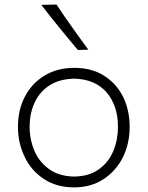

<svg xmlns="http://www.w3.org/2000/svg" viewBox="-20 -800 638 830"><path d="M301 10C349 10 391.4 -1.9 427.1 -25.2C462.9 -48.6 491 -80 511 -119.5C530.5 -159 540.5 -202.9 540.5 -251.4C540.5 -299.5 531 -343.3 511.9 -381.9C492.4 -420.5 464.8 -451 429 -473.3C393.3 -495.7 350.5 -506.7 300.5 -506.7C252.4 -506.7 210 -495.7 173.3 -473.8C136.7 -451.9 108.6 -421.9 88.1 -383.3C67.6 -344.8 57.6 -301 57.6 -251.4C57.6 -205.2 67.1 -162.4 86.2 -122.9C104.8 -82.9 132.4 -51 169 -26.7C205.2 -2.4 249 10 301 10ZM301 -36.7C257.1 -37.6 221 -48.1 192.9 -68.6C164.3 -89 142.9 -115.2 129 -147.6C115.2 -180 108.1 -214.8 108.1 -251.4C108.1 -290 115.2 -325.2 129.5 -356.2C143.8 -387.1 165.2 -412.4 194.3 -431C222.9 -449.5 258.6 -459 301 -460C361 -458.6 407.6 -438.6 440.5 -401C473.3 -362.9 490 -312.9 490 -251.4C490 -214.8 483.3 -180 470 -147.6C456.7 -115.2 436.2 -89 408.1 -68.6C380 -48.1 344.3 -37.6 301 -36.7ZM316.7 -583.8 361.9 -585.2C337.6 -618.1 314.3 -650.5 291.4 -682.9C268.1 -715.2 245.7 -747.6 224.3 -780.5L158.6 -779C183.8 -746.2 209.5 -713.3 236.2 -681C262.4 -648.6 289.5 -616.2 316.7 -583.8Z"/></svg>

Font: Pinar Light
Style: Regular
Weight: 300
Designer: Amin Abedi
Version: Version 2.00;September 9, 2021;FontCreator 13.0.0.2683 64-bi